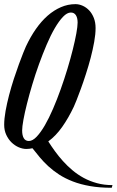

<svg xmlns="http://www.w3.org/2000/svg" viewBox="-40 -701 558 918"><path d="M320.8 -681.2Q338.4 -681.2 355.7 -673.3Q373 -665.5 386.7 -650.9Q400.4 -636.2 408.7 -615Q417 -593.8 417 -566.9Q417 -537.6 410.4 -500.7Q403.8 -463.9 393.6 -424.8Q383.3 -385.7 370.8 -347.2Q358.4 -308.6 346.7 -276.6Q335 -244.6 325.9 -221.7Q316.9 -198.7 313 -190.9Q287.1 -136.2 257.1 -93.8Q227.1 -51.3 190.9 -24.9Q205.1 -2.4 222.4 21.5Q239.7 45.4 260.5 68.6Q281.2 91.8 306.2 112.8Q331.1 133.8 360.4 149.7Q389.6 165.5 423.8 174.8Q458 184.1 498 184.1L494.1 196.8Q436.5 196.8 390.6 188.7Q344.7 180.7 308.1 166.5Q271.5 152.3 242.9 133.8Q214.4 115.2 191.4 94.2Q168.5 73.2 150.1 51Q131.8 28.8 115.2 7.8Q107.4 9.3 100.6 10.3Q93.8 11.2 85.9 11.2Q68.4 11.2 49.6 3.2Q30.8 -4.9 15.4 -19.8Q0 -34.7 -10 -56.2Q-20 -77.6 -20 -104Q-20 -133.3 -13.4 -170.2Q-6.8 -207 3.4 -246.1Q13.7 -285.2 26.1 -323.5Q38.6 -361.8 50.3 -393.6Q62 -425.3 71 -448Q80.1 -470.7 84 -479Q105.5 -524.9 131.6 -562.3Q157.7 -599.6 187.7 -626Q217.8 -652.3 251.2 -666.7Q284.7 -681.2 320.8 -681.2ZM98.1 -26.9Q115.7 -26.9 135.3 -47.4Q154.8 -67.9 174.6 -102.1Q194.3 -136.2 213.6 -180.9Q232.9 -225.6 250.2 -274.2Q267.6 -322.8 282.5 -372.1Q297.4 -421.4 308.1 -464.4Q318.8 -507.3 325 -541.3Q331.1 -575.2 331.1 -592.8Q331.1 -615.7 322.8 -628.4Q314.5 -641.1 298.8 -641.1Q280.8 -641.1 261.2 -620.6Q241.7 -600.1 221.9 -566.2Q202.1 -532.2 183.1 -487.5Q164.1 -442.9 146.5 -394.3Q128.9 -345.7 114.3 -296.6Q99.6 -247.6 88.9 -204.8Q78.1 -162.1 72 -128.4Q65.9 -94.7 65.9 -77.1Q65.9 -53.7 73.7 -40.3Q81.5 -26.9 98.1 -26.9Z"/></svg>

Font: Romanesco
Style: Regular
Weight: 400
Designer: Astigmatic (AOETI)
Foundry: Astigmatic (AOETI)
Version: Version 1.000